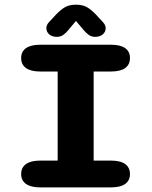

<svg xmlns="http://www.w3.org/2000/svg" viewBox="-20 -813 659 833"><path d="M155.4 0Q113.9 0 92.9 -15Q71.8 -30.1 71.8 -57.9Q71.8 -86.2 92.9 -101.3Q113.9 -116.3 155.4 -116.3H230.2V-502.7H155.4Q113.9 -502.7 92.9 -517.8Q71.8 -532.8 71.8 -561.1Q71.8 -589.3 92.9 -604.2Q113.9 -619 155.4 -619H460.3Q502.2 -619 523.1 -604.2Q543.9 -589.3 543.9 -561.1Q543.9 -532.8 523.1 -517.8Q502.2 -502.7 460.3 -502.7H386.3V-116.3H460.3Q502.2 -116.3 523.1 -101.3Q543.9 -86.2 543.9 -57.9Q543.9 -30.1 523.1 -15Q502.2 0 460.3 0ZM426.5 -717.2Q438.5 -704 438.5 -691.1Q438.5 -674.7 426 -663.9Q413.4 -653.1 393.2 -653.1Q376.2 -653.1 364.2 -662.2Q352.2 -671.3 341.8 -683.9L309.5 -722.1L277.5 -683.8Q266.7 -670.4 254.9 -661.8Q243.2 -653.1 226.2 -653.1Q206 -653.1 193.5 -663.9Q181.1 -674.8 181.1 -691.2Q181.1 -697 183.8 -703.8Q186.5 -710.5 192.8 -717.2L212.4 -738.2Q235.8 -764.9 256.8 -778.8Q277.8 -792.7 309.4 -792.7Q341.6 -792.7 362.3 -779Q383.1 -765.3 406.9 -738.2Z"/></svg>

Font: Sono ExtraLight
Style: Regular
Weight: 200
Designer: Tyler Finck
Foundry: Tyler Finck
Version: Version 2.112